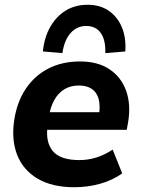

<svg xmlns="http://www.w3.org/2000/svg" viewBox="-20 -775 590 806"><path d="M292 11Q199 11 138 -25Q77 -61 52 -125Q27 -189 40 -273Q52 -349 89 -403.5Q126 -458 183.5 -487.5Q241 -517 316 -517Q391 -517 440 -484Q489 -451 509.5 -394Q530 -337 518 -263L512 -230H158L169 -304H415L395 -288Q405 -352 383 -384Q361 -416 311 -416Q275 -416 249 -399.5Q223 -383 207 -353.5Q191 -324 186 -288L180 -249Q170 -179 201.5 -141Q233 -103 313 -103Q349 -103 383.5 -113.5Q418 -124 453 -147L493 -47Q452 -18 400 -3.5Q348 11 292 11ZM242 -552 160 -559Q166 -619 191.5 -663Q217 -707 256.5 -731Q296 -755 348 -755Q399 -755 435.5 -730.5Q472 -706 491 -662Q510 -618 506 -559L422 -552Q424 -607 403 -636.5Q382 -666 342 -666Q303 -666 276.5 -636.5Q250 -607 242 -552Z"/></svg>

Font: Mulish ExtraLight ExtraBold
Style: Italic
Weight: 800
Italic angle: -9°
Version: Version 3.603